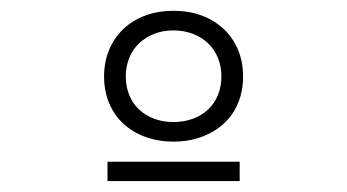

<svg xmlns="http://www.w3.org/2000/svg" viewBox="-20 -600 640 354"><path d="M171.9 -459Q171.9 -485.8 181.2 -508.1Q190.4 -530.3 207.3 -546.4Q224.1 -562.5 247.8 -571.3Q271.5 -580.1 299.8 -580.1Q328.6 -580.1 352.1 -571.3Q375.5 -562.5 392.6 -546.4Q409.7 -530.3 418.9 -508.1Q428.2 -485.8 428.2 -459Q428.2 -432.1 418.9 -409.9Q409.7 -387.7 392.6 -372.1Q375.5 -356.4 352.1 -347.7Q328.6 -338.9 299.8 -338.9Q271.5 -338.9 247.8 -347.7Q224.1 -356.4 207.3 -372.1Q190.4 -387.7 181.2 -409.9Q171.9 -432.1 171.9 -459ZM211.9 -459Q211.9 -440.4 218.3 -424.8Q224.6 -409.2 236.3 -398.2Q248 -387.2 264.2 -381.1Q280.3 -375 299.8 -375Q319.3 -375 335.7 -381.1Q352.1 -387.2 363.8 -398.2Q375.5 -409.2 381.8 -424.8Q388.2 -440.4 388.2 -459Q388.2 -477.5 381.8 -493.2Q375.5 -508.8 363.8 -520Q352.1 -531.2 335.7 -537.6Q319.3 -543.9 299.8 -543.9Q280.3 -543.9 264.2 -537.6Q248 -531.2 236.3 -520Q224.6 -508.8 218.3 -493.2Q211.9 -477.5 211.9 -459ZM421.9 -266.1H178.2V-301.8H421.9Z"/></svg>

Font: Ethiopic Sadiss
Style: Regular
Weight: 400
Designer: abass alamnehe
Foundry: Senamirmir Project
Version: Version 5.100